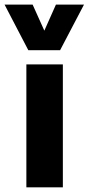

<svg xmlns="http://www.w3.org/2000/svg" viewBox="-43 -805 381 825"><path d="M70.3 0V-528.3H227.1V0ZM78.6 -589.4 -23.4 -785.2H97.2L147.5 -673.3L197.3 -785.2H317.9L215.3 -589.4Z"/></svg>

Font: Comme
Style: Bold
Weight: 700
Version: Version 1.000;gftools[0.9.27]